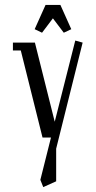

<svg xmlns="http://www.w3.org/2000/svg" viewBox="-20 -556 386 776"><path d="M32.2 -352.1V-383.8H121.1L201.2 -64L284.2 -392.1L314 -383.8L207 44.9V176.8L154.8 200.2L143.1 170.9L186 0H151.9L64 -352.1ZM120.1 -438 164.1 -536.1H224.1L268.1 -438L237.8 -423.8L193.8 -481.9L149.9 -423.8Z"/></svg>

Font: Gawaa
Style: Regular
Weight: 400
Designer: T. Christopher White
Version: Version 1.0